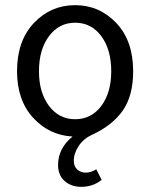

<svg xmlns="http://www.w3.org/2000/svg" viewBox="-20 -518 582 744"><path d="M46 -242Q46 -360 111.5 -429Q177 -498 271 -498Q365 -498 430.5 -429Q496 -360 496 -242Q496 -146 455 -88.5Q414 -31 337 4Q304 19 285 47.5Q266 76 266 105Q266 127 279.5 139Q293 151 312 151Q332 151 353 138L374 179Q340 206 295 206Q256 206 230.5 183.5Q205 161 205 121Q205 57 261 11Q170 6 108 -62Q46 -130 46 -242ZM131 -242Q131 -159 170 -107.5Q209 -56 271 -56Q334 -56 372.5 -107.5Q411 -159 411 -242Q411 -326 372.5 -378Q334 -430 271 -430Q209 -430 170 -378Q131 -326 131 -242Z"/></svg>

Font: RibengUni
Style: Regular
Weight: 400
Designer: (1) Dr. Andrew Glass (Program Manager at Microsoft Corporation)
(2) Bivuti Chakma (Suz Moriz)
(3) Paul D. Hunt (Adobe Co
Foundry: Bivuti Chakma and Jyoti Chakma
Version: Version 1.2020